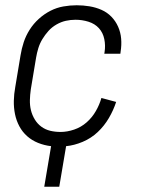

<svg xmlns="http://www.w3.org/2000/svg" viewBox="-20 -548 540 729"><path d="M148 161 174 7Q148 4 124.5 -5.5Q101 -15 83 -31Q65 -47 53.5 -68.5Q42 -90 37 -114.5Q32 -139 32.5 -165Q33 -191 38 -218L58 -338Q62 -363 70 -387.5Q78 -412 92.5 -435Q107 -458 127.5 -476.5Q148 -495 171.5 -507Q195 -519 220.5 -523.5Q246 -528 271 -528Q296 -528 320 -524Q344 -520 365.5 -510.5Q387 -501 403 -484.5Q419 -468 428.5 -446.5Q438 -425 440 -401Q442 -377 438 -352L437 -344H376L377 -350Q381 -375 376 -399.5Q371 -424 355.5 -441Q340 -458 316 -465.5Q292 -473 267 -473Q248 -473 230 -469Q212 -465 194.5 -455Q177 -445 164 -430.5Q151 -416 141 -399.5Q131 -383 125.5 -365Q120 -347 117 -329L97 -209Q94 -188 93.5 -168Q93 -148 97.5 -129.5Q102 -111 112 -94.5Q122 -78 137 -67Q152 -56 170.5 -51.5Q189 -47 210 -47Q235 -47 261.5 -56Q288 -65 309 -83.5Q330 -102 344 -126.5Q358 -151 365 -176L421 -161Q411 -130 393.5 -100Q376 -70 351 -46.5Q326 -23 294 -9.5Q262 4 231 7L205 161Z"/></svg>

Font: Iosevka Light
Style: Italic
Weight: 300
Italic angle: -9°
Monospace: yes
Designer: Belleve Invis
Foundry: Belleve Invis
Version: Version 32.5.0; ttfautohint (v1.8.4)